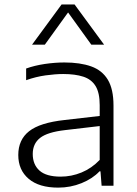

<svg xmlns="http://www.w3.org/2000/svg" viewBox="-20 -828 610 856"><path d="M239.5 8.5Q154 8.5 107.8 -30.8Q61.5 -70 61.5 -137Q61.5 -205 109.8 -243Q158 -281 268 -293L424.5 -311V-359.5Q424.5 -414.5 406 -444.5Q387.5 -474.5 351.2 -486.2Q315 -498 262 -498Q227 -498 183.5 -492Q140 -486 96.5 -470.5V-522.5Q134 -536 179.5 -542.8Q225 -549.5 267 -549.5Q337.5 -549.5 386.5 -532Q435.5 -514.5 460.8 -472.5Q486 -430.5 486 -357.5V0H433L428 -64H423.5Q393 -31.5 343.8 -11.5Q294.5 8.5 239.5 8.5ZM126 -141.5Q126 -94.5 156 -67.5Q186 -40.5 250.5 -40.5Q298.5 -40.5 343.5 -59Q388.5 -77.5 424.5 -115V-266L270.5 -248Q191.5 -239 158.8 -213.2Q126 -187.5 126 -141.5ZM123 -629 254.5 -808H312.5L444 -629H387L283.5 -772.5L180 -629Z"/></svg>

Font: Encode Sans Exp Lt
Style: Regular
Weight: 300
Width: 7
Designer: Multiple Designers
Foundry: Impallari Type
Version: Version 3.002; ttfautohint (v1.8.3) -l 8 -r 50 -G 200 -x 14 